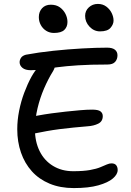

<svg xmlns="http://www.w3.org/2000/svg" viewBox="-20 -952 666 979"><path d="M356 7Q287 7 233 -15.5Q179 -38 142.5 -78.5Q106 -119 87 -174Q68 -229 68 -293Q68 -339 77.5 -387Q87 -435 103.5 -479Q120 -523 140 -560Q158 -592 179 -615Q200 -638 227 -638Q241 -638 250 -633.5Q259 -629 260 -618.5Q261 -608 251 -590Q226 -550 205 -501.5Q184 -453 171.5 -400.5Q159 -348 158 -294Q158 -230 182 -181.5Q206 -133 250.5 -106Q295 -79 353 -79Q405 -79 438.5 -85Q472 -91 492 -99.5Q512 -108 525 -113.5Q538 -119 548 -119Q565 -119 572.5 -109.5Q580 -100 580 -85Q580 -63 555.5 -42Q531 -21 481.5 -7Q432 7 356 7ZM164 -273Q143 -268 130.5 -273.5Q118 -279 112.5 -290.5Q107 -302 107 -314Q107 -331 124.5 -344.5Q142 -358 174 -363Q206 -369 242.5 -374Q279 -379 316.5 -383Q354 -387 388.5 -390Q423 -393 450 -393Q481 -393 492.5 -384Q504 -375 504 -360Q504 -333 481 -321.5Q458 -310 426 -308Q391 -305 354.5 -301.5Q318 -298 283.5 -293.5Q249 -289 218.5 -283.5Q188 -278 164 -273ZM137 -594Q109 -594 94.5 -606Q80 -618 80 -635Q80 -646 87 -657Q94 -668 112 -673Q176 -685 251.5 -693Q327 -701 399.5 -705Q472 -709 526 -709Q553 -709 566 -698.5Q579 -688 579 -670Q579 -650 567 -636.5Q555 -623 528 -623Q441 -623 378.5 -619Q316 -615 271.5 -609Q227 -603 194.5 -598.5Q162 -594 137 -594ZM490 -792Q459 -792 436.5 -816Q414 -840 414 -871Q414 -897 433 -914.5Q452 -932 479 -932Q504 -932 522 -918.5Q540 -905 549.5 -885.5Q559 -866 559 -847Q559 -828 543.5 -810Q528 -792 490 -792ZM255 -784Q233 -784 215.5 -795Q198 -806 188 -824.5Q178 -843 178 -865Q178 -892 194.5 -910Q211 -928 239 -928Q267 -928 285.5 -914.5Q304 -901 314 -881Q324 -861 324 -840Q324 -815 308 -799.5Q292 -784 255 -784Z"/></svg>

Font: Shantell Sans
Style: Regular
Weight: 400
Designer: Stephen Nixon, Anya Danilova, Shantell Martin
Foundry: Arrow Type
Version: Version 1.008;[ac192a2d6]